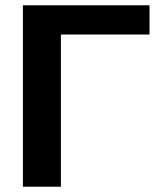

<svg xmlns="http://www.w3.org/2000/svg" viewBox="-20 -708 607 728"><path d="M66.9 -688H546.9V-577.1H210.9V0H66.9Z"/></svg>

Font: Libra Sans Modern
Style: Bold
Weight: 700
Foundry: Stefan Peev, Context Ltd
Version: Version 1.000